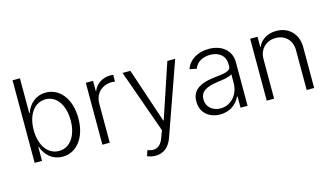

<svg xmlns="http://www.w3.org/2000/svg" viewBox="-101 -1077 2835 1635"><g transform="rotate(-15 1316.5 -260.0)"><path d="M330 11C456 11 543 -103 543 -271C543 -441 454 -554 330 -554C243 -554 180 -498 154 -420H150V-728H85V0H150V-123H154C181 -44 243 11 330 11ZM149 -271C149 -403 212 -499 313 -499C413 -499 475 -402 475 -271C475 -141 414 -44 313 -44C211 -44 149 -142 149 -271Z M682 0H747V-346C747 -433 810 -494 896 -494C907 -494 917 -493 925 -492V-551C917 -552 911 -553 902 -553C832 -553 774 -517 749 -455H746V-546H682Z M1097 208C1170 208 1219 165 1245 91L1470 -546H1401L1240 -65H1236L1075 -546H1006L1204 12L1179 79C1153 147 1107 169 1046 145L1040 144L1024 193C1046 203 1072 208 1097 208Z M1720 11C1801 11 1864 -32 1896 -100H1900V0H1962V-386C1962 -486 1883 -554 1767 -554C1666 -554 1590 -504 1565 -429L1626 -417C1645 -471 1698 -502 1766 -502C1846 -502 1897 -457 1897 -386V-363C1897 -323 1836 -315 1755 -307C1605 -290 1550 -237 1550 -148C1550 -44 1627 11 1720 11ZM1613 -150C1613 -211 1654 -248 1772 -263C1825 -269 1873 -278 1898 -295V-221C1898 -113 1825 -38 1736 -38C1666 -38 1613 -82 1613 -150Z M2196 -350C2196 -436 2257 -496 2341 -496C2426 -496 2483 -437 2483 -351V0H2549V-360C2549 -475 2473 -553 2361 -553C2285 -553 2224 -515 2199 -455H2196V-546H2131V0H2196Z"/></g></svg>

Font: Wafeq Light
Style: Regular
Weight: 300
Designer: Rasmus Andersson & Azza Alameddine
Foundry: Google & TypeTogether
Version: Version 3.000;January 28, 2025;FontCreator 15.0.0.3014 64-bi